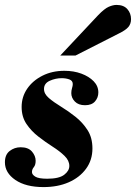

<svg xmlns="http://www.w3.org/2000/svg" viewBox="-20 -750 553 781"><path d="M157 11Q85 11 42.5 -18Q0 -47 0 -90Q0 -121 19.5 -136Q39 -151 64 -151Q95 -151 110 -133.5Q125 -116 125 -96Q125 -79 117.5 -70Q110 -61 110 -50Q110 -40 123.5 -31.5Q137 -23 172 -23Q220 -23 241 -39Q262 -55 262 -75Q262 -97 242.5 -116Q223 -135 194 -153.5Q165 -172 136 -194.5Q107 -217 87.5 -246Q68 -275 68 -315Q68 -356 90.5 -389Q113 -422 152.5 -442Q192 -462 242 -462Q280 -462 311 -450.5Q342 -439 361 -419.5Q380 -400 380 -374Q380 -353 366.5 -337.5Q353 -322 326 -322Q299 -322 284.5 -337Q270 -352 270 -371Q270 -382 273 -391.5Q276 -401 276 -408Q276 -422 262 -427Q248 -432 231 -432Q206 -432 182.5 -421.5Q159 -411 159 -388Q159 -368 179 -351Q199 -334 228.5 -316Q258 -298 287 -275Q316 -252 336 -221Q356 -190 356 -146Q356 -99 330 -63.5Q304 -28 259.5 -8.5Q215 11 157 11ZM225 -524 379 -688Q405 -715 422.5 -722.5Q440 -730 454 -730Q483 -730 498 -713Q513 -696 513 -672Q513 -653 502 -640Q491 -627 462 -613L287 -524Z"/></svg>

Font: Libre Bodoni
Style: Bold Italic
Weight: 700
Italic angle: -13°
Version: Version 2.005;gftools[0.9.23]